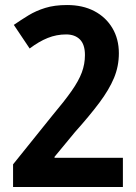

<svg xmlns="http://www.w3.org/2000/svg" viewBox="-20 -744 541 764"><path d="M469 0H32V-90L188 -284Q236 -341 264.5 -381.5Q293 -422 305.5 -455.5Q318 -489 318 -525Q318 -567 298 -587Q278 -607 243 -607Q205 -607 170 -593Q135 -579 98 -551L35 -645Q64 -665 93.5 -683Q123 -701 160 -712.5Q197 -724 247 -724Q309 -724 355 -700Q401 -676 427 -632.5Q453 -589 453 -532Q453 -480 433.5 -433.5Q414 -387 375.5 -335.5Q337 -284 278 -218L197 -120V-116H469Z"/></svg>

Font: Noto Sans Sinhala UI Condensed
Style: Bold
Weight: 700
Width: 3
Designer: Jelle Bosma - Monotype Design Team
Foundry: Monotype Imaging Inc.
Version: Version 2.006; ttfautohint (v1.8.4.7-5d5b)